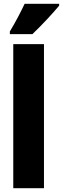

<svg xmlns="http://www.w3.org/2000/svg" viewBox="-20 -993 332 1013"><path d="M292 -963V-973H110C89 -929 64 -880 32 -827V-813H151C201 -860 264 -929 292 -963ZM212 0V-760H50V0Z"/></svg>

Font: Noto Sans Myanmar UI ExtraCondensed Black
Style: Regular
Weight: 900
Width: 2
Designer: Monotype Design Team
Foundry: Monotype Imaging Inc.
Version: Version 2.103